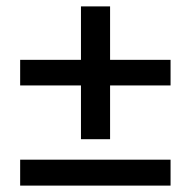

<svg xmlns="http://www.w3.org/2000/svg" viewBox="-20 -593 596 600"><path d="M43 -13V-94H513V-13ZM233 -158V-573H324V-158ZM43 -326V-406H513V-326Z"/></svg>

Font: Yaldevi ExtraLight Medium
Style: Regular
Weight: 500
Version: Version 1.100